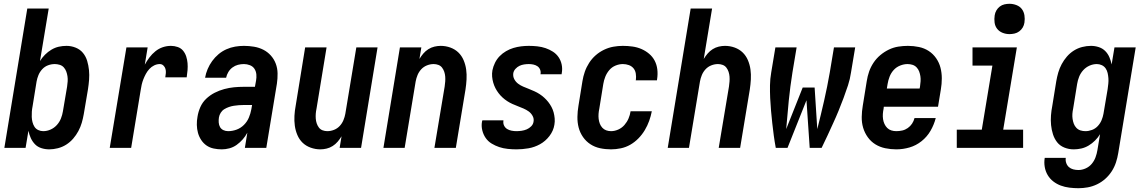

<svg xmlns="http://www.w3.org/2000/svg" viewBox="-20 -780 6040 1013"><path d="M240 8Q218 8 198 1.5Q178 -5 164.5 -19Q151 -33 142.5 -51.5Q134 -70 130 -90L115 0H3L124 -735H237L191 -458Q202 -476 217.5 -491.5Q233 -507 251.5 -518Q270 -529 290 -533.5Q310 -538 331 -538Q356 -538 379.5 -528.5Q403 -519 418 -500.5Q433 -482 440 -458.5Q447 -435 449.5 -410Q452 -385 450 -359Q448 -333 444 -308L422 -178Q418 -155 411.5 -132.5Q405 -110 393.5 -88.5Q382 -67 366 -48.5Q350 -30 329.5 -17Q309 -4 285.5 2Q262 8 240 8ZM208 -88Q228 -88 247 -96.5Q266 -105 280 -120.5Q294 -136 301.5 -155Q309 -174 312 -193L334 -323Q336 -337 337 -350.5Q338 -364 336 -377.5Q334 -391 329.5 -403Q325 -415 316.5 -424.5Q308 -434 295 -438Q282 -442 269 -442Q251 -442 233.5 -435.5Q216 -429 203 -415Q190 -401 183 -384Q176 -367 173 -350L152 -220Q149 -205 148 -191Q147 -177 147.5 -163Q148 -149 151.5 -135.5Q155 -122 162 -111Q169 -100 181.5 -94Q194 -88 208 -88Z M559 0 647 -530H759L744 -439Q755 -459 768.5 -477Q782 -495 800 -509.5Q818 -524 839 -531Q860 -538 882 -538Q900 -538 917.5 -532Q935 -526 946 -512.5Q957 -499 962.5 -482Q968 -465 969.5 -447Q971 -429 969.5 -410Q968 -391 965 -372H852Q854 -383 855 -394.5Q856 -406 853 -416.5Q850 -427 842 -434.5Q834 -442 823 -442Q808 -442 793.5 -435Q779 -428 768 -416Q757 -404 749.5 -390Q742 -376 736.5 -362Q731 -348 727.5 -333Q724 -318 722 -303L672 0Z M1150 8Q1128 8 1107 3.5Q1086 -1 1069.5 -12.5Q1053 -24 1041.5 -41.5Q1030 -59 1024.5 -79Q1019 -99 1018.5 -121Q1018 -143 1022 -164Q1026 -190 1037 -215Q1048 -240 1068 -259Q1088 -278 1112.5 -290.5Q1137 -303 1163 -310Q1189 -317 1214.5 -319.5Q1240 -322 1266 -322H1325L1331 -355Q1334 -371 1332.5 -387.5Q1331 -404 1322.5 -417Q1314 -430 1298.5 -436Q1283 -442 1267 -442Q1251 -442 1235.5 -438Q1220 -434 1206.5 -424Q1193 -414 1184.5 -399.5Q1176 -385 1173 -370H1062Q1066 -393 1075.5 -415.5Q1085 -438 1099.5 -458Q1114 -478 1133 -494Q1152 -510 1174.5 -520Q1197 -530 1220.5 -534Q1244 -538 1267 -538Q1294 -538 1320.5 -533.5Q1347 -529 1369.5 -517.5Q1392 -506 1409 -487Q1426 -468 1435 -444Q1444 -420 1444.5 -393Q1445 -366 1441 -339L1385 0H1272L1285 -80Q1275 -61 1260.5 -44.5Q1246 -28 1228.5 -15.5Q1211 -3 1190.5 2.5Q1170 8 1150 8ZM1184 -88Q1206 -88 1228 -96Q1250 -104 1267 -121Q1284 -138 1293 -159.5Q1302 -181 1306 -203L1310 -226H1266Q1253 -226 1240 -225Q1227 -224 1214 -222Q1201 -220 1188 -215.5Q1175 -211 1163.5 -204Q1152 -197 1144.5 -185Q1137 -173 1135 -160Q1133 -147 1134 -133.5Q1135 -120 1141 -109.5Q1147 -99 1158.5 -93.5Q1170 -88 1184 -88Z M1670 8Q1644 8 1619 -1Q1594 -10 1576.5 -27Q1559 -44 1549 -67.5Q1539 -91 1535.5 -116.5Q1532 -142 1533.5 -169Q1535 -196 1540 -222L1590 -530H1703L1650 -207Q1647 -193 1646 -180Q1645 -167 1646 -154Q1647 -141 1651 -129Q1655 -117 1662.5 -107Q1670 -97 1682 -92.5Q1694 -88 1707 -88Q1725 -88 1742.5 -95Q1760 -102 1772.5 -115.5Q1785 -129 1792 -146Q1799 -163 1802 -180L1860 -530H1972L1885 0H1772L1782 -61Q1773 -46 1761.5 -32.5Q1750 -19 1735 -9.5Q1720 0 1703 4Q1686 8 1670 8Z M2003 0 2090 -530H2203L2193 -469Q2202 -484 2213.5 -497.5Q2225 -511 2240 -520.5Q2255 -530 2272 -534Q2289 -538 2305 -538Q2332 -538 2356.5 -529Q2381 -520 2398.5 -503Q2416 -486 2426 -462.5Q2436 -439 2439.5 -413.5Q2443 -388 2441.5 -361Q2440 -334 2436 -308L2385 0H2272L2326 -323Q2328 -337 2329 -350Q2330 -363 2329 -376Q2328 -389 2324 -401Q2320 -413 2312.5 -423Q2305 -433 2293 -437.5Q2281 -442 2268 -442Q2250 -442 2232.5 -435Q2215 -428 2202.5 -414.5Q2190 -401 2183 -384Q2176 -367 2173 -350L2115 0Z M2705 8Q2682 8 2658.5 5.5Q2635 3 2614 -4Q2593 -11 2574 -22.5Q2555 -34 2542.5 -52Q2530 -70 2524.5 -92.5Q2519 -115 2523 -138Q2524 -140 2524 -141.5Q2524 -143 2525 -145H2636Q2636 -144 2636 -143.5Q2636 -143 2636 -142Q2634 -129 2639.5 -117.5Q2645 -106 2655.5 -99.5Q2666 -93 2679 -90.5Q2692 -88 2705 -88Q2718 -88 2732 -90Q2746 -92 2759 -97.5Q2772 -103 2782.5 -113.5Q2793 -124 2795 -138Q2798 -154 2790 -168.5Q2782 -183 2769.5 -192Q2757 -201 2742 -207.5Q2727 -214 2712.5 -219.5Q2698 -225 2683.5 -231.5Q2669 -238 2656 -246.5Q2643 -255 2631.5 -265.5Q2620 -276 2610.5 -288.5Q2601 -301 2594 -314.5Q2587 -328 2582.5 -343.5Q2578 -359 2576.5 -375.5Q2575 -392 2578 -409Q2582 -429 2591.5 -448.5Q2601 -468 2616 -483.5Q2631 -499 2650 -510Q2669 -521 2689 -527Q2709 -533 2729.5 -535.5Q2750 -538 2770 -538Q2793 -538 2815.5 -535.5Q2838 -533 2858.5 -526Q2879 -519 2897 -507.5Q2915 -496 2927 -478.5Q2939 -461 2943.5 -439Q2948 -417 2944 -395Q2944 -393 2943.5 -391.5Q2943 -390 2943 -388H2831Q2832 -388 2832 -389Q2832 -390 2832 -390Q2834 -402 2829.5 -413Q2825 -424 2815.5 -430.5Q2806 -437 2794 -439.5Q2782 -442 2770 -442Q2758 -442 2745 -440Q2732 -438 2720.5 -432.5Q2709 -427 2699.5 -416.5Q2690 -406 2688 -393Q2686 -376 2693.5 -362Q2701 -348 2713.5 -338.5Q2726 -329 2740.5 -323Q2755 -317 2770 -311Q2785 -305 2799.5 -298.5Q2814 -292 2827 -283.5Q2840 -275 2851.5 -264.5Q2863 -254 2872.5 -242Q2882 -230 2889.5 -216Q2897 -202 2901 -187Q2905 -172 2906.5 -155.5Q2908 -139 2905 -122Q2900 -90 2879 -62.5Q2858 -35 2829 -19Q2800 -3 2768 2.5Q2736 8 2705 8Z M3204 8Q3174 8 3146 2Q3118 -4 3095 -19Q3072 -34 3056 -57Q3040 -80 3033 -107Q3026 -134 3026.5 -163.5Q3027 -193 3032 -222L3053 -352Q3057 -377 3065.5 -401.5Q3074 -426 3088.5 -448.5Q3103 -471 3123 -488.5Q3143 -506 3167 -517.5Q3191 -529 3216 -533.5Q3241 -538 3266 -538Q3292 -538 3317 -534.5Q3342 -531 3364 -521.5Q3386 -512 3404.5 -496.5Q3423 -481 3434 -460Q3445 -439 3448 -414Q3451 -389 3447 -363Q3447 -361 3446.5 -359.5Q3446 -358 3446 -356H3334Q3334 -357 3334.5 -357.5Q3335 -358 3335 -359Q3337 -375 3334.5 -391.5Q3332 -408 3322.5 -419.5Q3313 -431 3298 -436.5Q3283 -442 3266 -442Q3247 -442 3227.5 -434Q3208 -426 3194.5 -410Q3181 -394 3173.5 -375Q3166 -356 3163 -337L3142 -207Q3139 -193 3138 -179.5Q3137 -166 3138.5 -153Q3140 -140 3144.5 -128Q3149 -116 3157.5 -106.5Q3166 -97 3178 -92.5Q3190 -88 3204 -88Q3223 -88 3242 -96.5Q3261 -105 3274.5 -120.5Q3288 -136 3296 -154.5Q3304 -173 3307 -193H3419Q3414 -167 3405 -142Q3396 -117 3382 -93.5Q3368 -70 3348.5 -50Q3329 -30 3305.5 -16.5Q3282 -3 3255.5 2.5Q3229 8 3204 8Z M3503 0 3624 -735H3737L3693 -469Q3702 -484 3713.5 -497.5Q3725 -511 3740 -520.5Q3755 -530 3772 -534Q3789 -538 3805 -538Q3832 -538 3856.5 -529Q3881 -520 3898.5 -503Q3916 -486 3926 -462.5Q3936 -439 3939.5 -413.5Q3943 -388 3941.5 -361Q3940 -334 3936 -308L3885 0H3772L3826 -323Q3828 -337 3829 -350Q3830 -363 3829 -376Q3828 -389 3824 -401Q3820 -413 3812.5 -423Q3805 -433 3793 -437.5Q3781 -442 3768 -442Q3750 -442 3732.5 -435Q3715 -428 3702.5 -414.5Q3690 -401 3683 -384Q3676 -367 3673 -350L3615 0Z M4073 0Q4067 -32 4062.5 -65Q4058 -98 4054.5 -130.5Q4051 -163 4048 -196Q4045 -229 4043.5 -262.5Q4042 -296 4042.5 -330Q4043 -364 4049 -398L4071 -530H4183L4161 -398Q4149 -323 4141.5 -248.5Q4134 -174 4128 -99L4215 -318H4278L4292 -99Q4311 -174 4328 -248.5Q4345 -323 4358 -398L4380 -530H4492L4470 -398Q4465 -363 4454 -329.5Q4443 -296 4430.5 -262.5Q4418 -229 4404.5 -196Q4391 -163 4376 -130.5Q4361 -98 4346 -65Q4331 -32 4315 0H4252L4235 -251L4135 0Z M4709 8Q4679 8 4650.5 2Q4622 -4 4598.5 -18.5Q4575 -33 4558.5 -56Q4542 -79 4534 -106Q4526 -133 4526.5 -163Q4527 -193 4532 -222L4553 -352Q4557 -378 4565.5 -402.5Q4574 -427 4589 -449.5Q4604 -472 4625 -489.5Q4646 -507 4670 -518.5Q4694 -530 4719.5 -534Q4745 -538 4770 -538Q4800 -538 4828.5 -532Q4857 -526 4880 -511Q4903 -496 4919 -473Q4935 -450 4942 -423Q4949 -396 4949 -366.5Q4949 -337 4944 -308L4929 -217H4643L4642 -207Q4639 -193 4638 -179Q4637 -165 4639 -151.5Q4641 -138 4646.5 -126Q4652 -114 4661 -105Q4670 -96 4682.5 -92Q4695 -88 4709 -88Q4725 -88 4740.5 -91.5Q4756 -95 4769.5 -104.5Q4783 -114 4792 -127.5Q4801 -141 4805 -157H4917Q4908 -122 4889.5 -90Q4871 -58 4842 -35Q4813 -12 4778.5 -2Q4744 8 4709 8ZM4659 -313H4832L4834 -323Q4836 -337 4837 -351Q4838 -365 4836 -378Q4834 -391 4829.5 -403Q4825 -415 4816 -424.5Q4807 -434 4794.5 -438Q4782 -442 4768 -442Q4749 -442 4729 -434Q4709 -426 4695 -410.5Q4681 -395 4673.5 -375.5Q4666 -356 4663 -337Z M5028 0V-96H5160L5216 -434H5111V-530H5345L5273 -96H5378V0ZM5306 -600Q5287 -600 5269.5 -607Q5252 -614 5241 -628Q5230 -642 5227.5 -661Q5225 -680 5228 -699Q5230 -713 5237 -725Q5244 -737 5255 -745.5Q5266 -754 5279.5 -757Q5293 -760 5306 -760Q5325 -760 5343 -753Q5361 -746 5371.5 -732Q5382 -718 5385 -699Q5388 -680 5385 -661Q5383 -647 5376 -635Q5369 -623 5357.5 -614.5Q5346 -606 5332.5 -603Q5319 -600 5306 -600Z M5670 213Q5646 213 5622 210Q5598 207 5576.5 199Q5555 191 5537 177Q5519 163 5507.5 143.5Q5496 124 5492 100.5Q5488 77 5492 53H5603Q5601 67 5605.5 80Q5610 93 5619.5 101.5Q5629 110 5642.5 113.5Q5656 117 5670 117Q5689 117 5708 108.5Q5727 100 5740 84.5Q5753 69 5760 50Q5767 31 5770 12L5784 -72Q5773 -54 5757.5 -38.5Q5742 -23 5723.5 -12Q5705 -1 5685 3.5Q5665 8 5645 8Q5619 8 5595.5 -1.5Q5572 -11 5557.5 -29.5Q5543 -48 5535.5 -71.5Q5528 -95 5525.5 -120Q5523 -145 5525 -171Q5527 -197 5532 -222L5553 -352Q5557 -375 5563.5 -397.5Q5570 -420 5581.5 -441.5Q5593 -463 5609 -481.5Q5625 -500 5645.5 -513Q5666 -526 5689.5 -532Q5713 -538 5736 -538Q5757 -538 5777 -531.5Q5797 -525 5811 -511Q5825 -497 5833 -478.5Q5841 -460 5845 -440L5860 -530H5972L5880 27Q5876 52 5868 76.5Q5860 101 5846 123Q5832 145 5812 163Q5792 181 5768 192.5Q5744 204 5719 208.5Q5694 213 5670 213ZM5707 -88Q5724 -88 5741.5 -94.5Q5759 -101 5772 -115Q5785 -129 5792 -146Q5799 -163 5802 -180L5824 -310Q5826 -325 5827.5 -339Q5829 -353 5828 -367Q5827 -381 5824 -394.5Q5821 -408 5813.5 -419Q5806 -430 5793.5 -436Q5781 -442 5767 -442Q5747 -442 5728 -433.5Q5709 -425 5695 -409.5Q5681 -394 5673.5 -375Q5666 -356 5663 -337L5642 -207Q5639 -193 5638 -179.5Q5637 -166 5639 -152.5Q5641 -139 5645.5 -127Q5650 -115 5659 -105.5Q5668 -96 5680.5 -92Q5693 -88 5707 -88Z"/></svg>

Font: Iosevka Curly Oblique
Style: Bold
Weight: 700
Italic angle: -9°
Monospace: yes
Designer: Belleve Invis
Foundry: Belleve Invis
Version: Version 11.1.0; ttfautohint (v1.8.3)